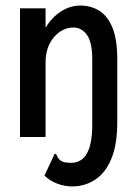

<svg xmlns="http://www.w3.org/2000/svg" viewBox="-20 -493 490 691"><path d="M239 178Q214 178 187.5 168.5Q161 159 140 139L177 60Q183 61 186 69.5Q189 78 199 85.5Q209 93 236 93Q312 93 312 -44V-279Q312 -342 292.5 -368Q273 -394 245 -394Q204 -394 174 -359Q144 -324 144 -267V0H52V-463H144V-393Q166 -430 199 -451.5Q232 -473 269 -473Q307 -473 337 -454.5Q367 -436 384.5 -394Q402 -352 402 -280V-54Q402 28 380.5 79Q359 130 322 154Q285 178 239 178Z"/></svg>

Font: Inconsolata SemiCondensed SemiBold
Style: Regular
Weight: 600
Width: 4
Monospace: yes
Designer: Raph Levien, Cyreal, Brenton Simpson
Foundry: Raph Levien, Cyreal, Google
Version: Version 3.001; ttfautohint (v1.8.2.53-6de2)